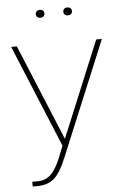

<svg xmlns="http://www.w3.org/2000/svg" viewBox="-59 -732 619 970"><g transform="rotate(-5 250.0 -247.0)"><path d="M66.9 195.8V171.9H94.2Q132.3 171.9 159.4 147.5Q186.5 123 210.9 64L234.9 3.9L20 -516.1H48.8L250 -29.8L451.2 -516.1H480L238.8 64.9Q208 140.6 175.3 168.2Q142.6 195.8 92.8 195.8ZM335.9 -655.5Q330.1 -649.9 319.8 -649.9Q309.6 -649.9 303.7 -655.5Q297.9 -661.1 297.9 -669.9Q297.9 -678.7 303.7 -684.3Q309.6 -689.9 319.8 -689.9Q330.1 -689.9 335.9 -684.3Q341.8 -678.7 341.8 -669.9Q341.8 -661.1 335.9 -655.5ZM196.3 -655.5Q190.4 -649.9 180.2 -649.9Q169.9 -649.9 164.1 -655.5Q158.2 -661.1 158.2 -669.9Q158.2 -678.7 164.1 -684.3Q169.9 -689.9 180.2 -689.9Q190.4 -689.9 196.3 -684.3Q202.1 -678.7 202.1 -669.9Q202.1 -661.1 196.3 -655.5Z"/></g></svg>

Font: Creato Display Thin
Style: Regular
Weight: 265
Version: Version 1.000